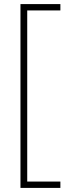

<svg xmlns="http://www.w3.org/2000/svg" viewBox="-20 -750 333 938"><path d="M275 -699H113V137H275V168H80V-730H275Z"/></svg>

Font: Kantumruy Pro ExtraLight
Style: Regular
Weight: 250
Version: Version 1.002